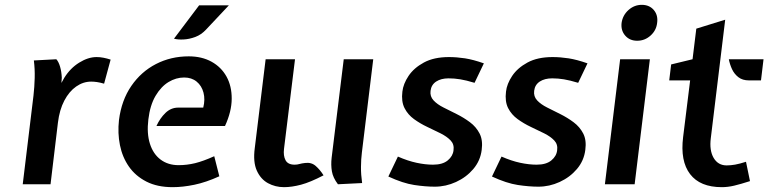

<svg xmlns="http://www.w3.org/2000/svg" viewBox="-20 -762 3178 794"><path d="M74 0 118.5 -367Q122.5 -402 123.5 -439.5Q124.5 -477 120 -512L213 -517Q222.5 -506.5 228.5 -486Q234.5 -465.5 235.5 -440.5L234 -419L246 -440.5Q270.5 -480 307.5 -503Q344.5 -526 379.5 -526Q394 -526 408 -523.2Q422 -520.5 437.5 -515.5L410.5 -416Q393 -421 380.2 -422.8Q367.5 -424.5 357 -424.5Q324 -424.5 295 -404.2Q266 -384 246 -346Q226 -308 219.5 -254.5L189 0Z M694 12Q630.5 12 585.5 -11Q540.5 -34 513.2 -73Q486 -112 476 -161.8Q466 -211.5 472 -265.5Q482.5 -347.5 523 -406.5Q563.5 -465.5 625 -497.2Q686.5 -529 760.5 -529Q814.5 -529 854.8 -506.8Q895 -484.5 916.8 -445.2Q938.5 -406 938.2 -353.5Q938 -301 910.5 -241H627Q641.5 -273 664.2 -295Q687 -317 717 -317H820.5Q829 -350.5 821.5 -379Q814 -407.5 793.2 -424.5Q772.5 -441.5 741.5 -441.5Q708 -441.5 677 -422.8Q646 -404 623.2 -365.5Q600.5 -327 593.5 -268Q586.5 -210 600 -167.5Q613.5 -125 644.2 -102Q675 -79 718.5 -79Q753 -79 786.8 -87.2Q820.5 -95.5 866 -116L887 -33Q832 -8 784 2Q736 12 694 12ZM699.5 -602 803.5 -740H926.5L832 -639.5Q812.5 -618.5 787.8 -609.2Q763 -600 739.5 -598.8Q716 -597.5 699.5 -602Z M1154.5 12Q1118.5 12 1088.2 -4.5Q1058 -21 1042 -56.5Q1026 -92 1033.5 -149L1078.5 -517H1200L1154.5 -146.5Q1151 -118 1160.8 -99.5Q1170.5 -81 1198.5 -81Q1209 -81 1218.5 -83.8Q1228 -86.5 1241.5 -88Q1267.5 -91.5 1285.5 -75.8Q1303.5 -60 1318 -37Q1263.5 -8.5 1225 1.8Q1186.5 12 1154.5 12ZM1377.5 0Q1357 -27 1352.5 -53.5Q1348 -80 1351.5 -110L1401.5 -517H1523.5L1476.5 -131Q1473 -103.5 1472.8 -72Q1472.5 -40.5 1477.5 -5Z M1778 10Q1739.5 10 1693 3Q1646.5 -4 1586 -32L1625.5 -114.5Q1666.5 -96.5 1702.8 -88.8Q1739 -81 1770.5 -81Q1810.5 -81 1831.8 -98.8Q1853 -116.5 1855.5 -140.5Q1859 -165 1843.5 -181.2Q1828 -197.5 1802 -210.5Q1776 -223.5 1746.8 -237.2Q1717.5 -251 1692 -269.5Q1666.5 -288 1652.8 -315.2Q1639 -342.5 1644 -383Q1647.5 -415 1669.5 -448Q1691.5 -481 1733 -503.5Q1774.5 -526 1836.5 -526Q1868.5 -526 1902.8 -520.8Q1937 -515.5 1981 -500L1942.5 -419.5Q1908 -430 1883.5 -434Q1859 -438 1835 -438Q1804 -438 1783.8 -424.8Q1763.5 -411.5 1760.5 -386.5Q1757.5 -363.5 1772.8 -347Q1788 -330.5 1814 -317.5Q1840 -304.5 1869 -290Q1898 -275.5 1923.5 -256.5Q1949 -237.5 1963.2 -210Q1977.5 -182.5 1972 -142Q1966.5 -97.5 1937.5 -63.2Q1908.5 -29 1866 -9.5Q1823.5 10 1778 10Z M2206.5 10Q2168 10 2121.5 3Q2075 -4 2014.5 -32L2054 -114.5Q2095 -96.5 2131.2 -88.8Q2167.5 -81 2199 -81Q2239 -81 2260.2 -98.8Q2281.5 -116.5 2284 -140.5Q2287.5 -165 2272 -181.2Q2256.5 -197.5 2230.5 -210.5Q2204.5 -223.5 2175.2 -237.2Q2146 -251 2120.5 -269.5Q2095 -288 2081.2 -315.2Q2067.5 -342.5 2072.5 -383Q2076 -415 2098 -448Q2120 -481 2161.5 -503.5Q2203 -526 2265 -526Q2297 -526 2331.2 -520.8Q2365.5 -515.5 2409.5 -500L2371 -419.5Q2336.5 -430 2312 -434Q2287.5 -438 2263.5 -438Q2232.5 -438 2212.2 -424.8Q2192 -411.5 2189 -386.5Q2186 -363.5 2201.2 -347Q2216.5 -330.5 2242.5 -317.5Q2268.5 -304.5 2297.5 -290Q2326.5 -275.5 2352 -256.5Q2377.5 -237.5 2391.8 -210Q2406 -182.5 2400.5 -142Q2395 -97.5 2366 -63.2Q2337 -29 2294.5 -9.5Q2252 10 2206.5 10Z M2481.5 0 2544.5 -517H2667.5L2604.5 0ZM2615 -593.5Q2584 -593.5 2565.5 -614.8Q2547 -636 2550.5 -667Q2555 -699 2579 -720.5Q2603 -742 2634 -742Q2665.5 -742 2683.8 -720.5Q2702 -699 2697.5 -667Q2694 -636 2670.2 -614.8Q2646.5 -593.5 2615 -593.5Z M2965 12Q2875 12 2833.8 -42Q2792.5 -96 2805 -195.5L2834 -429.5H2747.5L2755.5 -495.5L2844 -517L2859.5 -643.5L2979 -680.5L2919.5 -191Q2913 -140 2931.2 -109Q2949.5 -78 2985 -78Q3001.5 -78 3020 -81.2Q3038.5 -84.5 3065 -93L3081.5 -13Q3042.5 -0.5 3016 5.8Q2989.5 12 2965 12ZM3077.5 -429.5Q3050.5 -429.5 3033.5 -442.8Q3016.5 -456 3007.2 -476Q2998 -496 2994 -517H3137.5L3127 -429.5Z"/></svg>

Font: Expletus Sans SemiBold
Style: Italic
Weight: 600
Italic angle: -7°
Version: Version 7.500